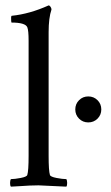

<svg xmlns="http://www.w3.org/2000/svg" viewBox="-20 -698 417 721"><path d="M276.9 -252.4Q262.7 -266.6 262.7 -287.1Q262.7 -307.6 276.9 -321.8Q291 -335.9 311.5 -335.9Q332 -335.9 346.2 -321.8Q360.4 -307.6 360.4 -287.1Q360.4 -266.6 346.2 -252.4Q332 -238.3 311.5 -238.3Q291 -238.3 276.9 -252.4ZM87.4 -544.9Q87.4 -584 82.5 -595.7Q75.2 -613.3 22.9 -613.3Q22.5 -613.3 22 -619.4Q21.5 -625.5 21.7 -631.8Q22 -638.2 23.9 -638.7Q91.3 -645.5 162.6 -677.7Q166 -677.7 169.7 -672.6Q173.3 -667.5 173.3 -662.1Q162.6 -630.9 162.6 -577.1V-113.3Q162.6 -56.6 167.5 -41Q169.4 -34.2 192.1 -29.8Q214.8 -25.4 229 -25.4Q231.9 -21.5 232.2 -11.2Q232.4 -1 229 2.9Q128.9 -2 124.5 -2Q107.4 -2 91.6 -1.2Q75.7 -0.5 55.2 1Q34.7 2.4 21 2.9Q17.6 -1 17.8 -11.2Q18.1 -21.5 21 -25.4Q35.2 -25.4 57.9 -29.8Q80.6 -34.2 82.5 -41Q87.4 -56.6 87.4 -113.3Z"/></svg>

Font: Amiri
Style: Regular
Weight: 400
Designer: Khaled Hosny
Version: Version 000.108